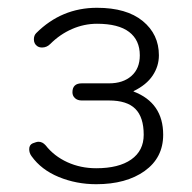

<svg xmlns="http://www.w3.org/2000/svg" viewBox="-20 -867 494 493"><path d="M61 -466Q55 -474 55 -484Q55 -495 64 -499Q74 -503 79 -503Q89 -503 97 -494Q119 -466 153 -450.5Q187 -435 227 -435Q285 -435 317 -457.5Q349 -480 349 -521Q349 -566 327.5 -587.5Q306 -609 260 -609H190Q179 -609 172.5 -615Q166 -621 166 -630Q166 -653 190 -653H260Q296 -653 317.5 -672Q339 -691 339 -725Q339 -764 311.5 -785Q284 -806 229 -806Q196 -806 165 -792.5Q134 -779 109 -754Q100 -745 88 -745Q80 -745 75 -749Q67 -755 67 -766Q67 -776 73 -782Q138 -847 229 -847Q305 -847 346.5 -813Q388 -779 388 -725Q388 -697 372 -673Q356 -649 323 -633V-632Q399 -603 399 -521Q399 -462 351.5 -428Q304 -394 227 -394Q176 -394 131 -412.5Q86 -431 61 -466Z"/></svg>

Font: Kodchasan ExtraLight
Style: Regular
Weight: 275
Version: Version 1.000; ttfautohint (v1.6)